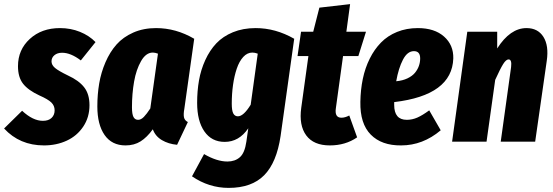

<svg xmlns="http://www.w3.org/2000/svg" viewBox="-54 -687 2683 931"><path d="M236.8 -550.8Q288.6 -550.8 333.5 -532.7Q378.4 -514.6 409.2 -482.9L337.9 -394Q289.1 -431.2 247.1 -431.2Q224.1 -431.2 210 -419.4Q195.8 -407.7 195.8 -389.2Q195.8 -372.1 212.6 -357.7Q229.5 -343.3 275.9 -320.8Q328.1 -296.9 354 -263.9Q379.9 -231 379.9 -176.8Q379.9 -118.2 349.6 -73Q319.3 -27.8 269.5 -4.9Q219.7 18.1 159.2 18.1Q41.5 18.1 -34.2 -64L53.2 -149.9Q105.5 -101.1 153.8 -101.1Q181.2 -101.1 196 -115.2Q210.9 -129.4 210.9 -151.9Q210.9 -174.3 195.1 -189.9Q179.2 -205.6 137.2 -224.1Q82.5 -249.5 57.9 -281Q33.2 -312.5 33.2 -366.2Q33.2 -445.8 90.6 -498.3Q147.9 -550.8 236.8 -550.8Z M702.6 -550.8Q799.3 -550.8 887.7 -499L839.8 -159.2Q835 -133.3 838.1 -118.2Q841.3 -103 856.9 -95.2L804.7 15.1Q762.7 11.2 731 -7.6Q699.2 -26.4 687 -60.1Q658.7 -21 627.7 -1.5Q596.7 18.1 554.7 18.1Q488.3 18.1 453.1 -32.5Q418 -83 418 -170.9Q418 -229 427 -282.2Q436 -335.4 457.5 -385.3Q479 -435.1 511 -471.2Q543 -507.3 592.3 -529.1Q641.6 -550.8 702.6 -550.8ZM687 -432.1Q653.8 -432.1 630.1 -390.9Q606.4 -349.6 596.2 -291.3Q585.9 -232.9 585.9 -167Q585.9 -133.3 593.3 -119.6Q600.6 -106 615.7 -106Q629.9 -106 643.8 -120.4Q657.7 -134.8 674.8 -161.1L711.9 -426.8Q697.8 -432.1 687 -432.1Z M1185.5 -550.8Q1282.2 -550.8 1372.6 -499L1306.6 -27.8Q1287.6 101.1 1227.1 162.6Q1166.5 224.1 1054.7 224.1Q959 224.1 877 168L935.5 60.1Q997.6 96.2 1048.8 96.2Q1085.4 96.2 1109.1 75.4Q1132.8 54.7 1140.6 0L1149.9 -64.9Q1105 1 1035.6 1Q972.2 1 937 -49.8Q901.9 -100.6 901.9 -188Q901.9 -245.6 910.9 -297.1Q919.9 -348.6 941.4 -395.8Q962.9 -442.9 994.9 -476.8Q1026.9 -510.7 1075.7 -530.8Q1124.5 -550.8 1185.5 -550.8ZM1169.9 -432.1Q1145 -432.1 1125.5 -410.9Q1106 -389.6 1094 -354Q1082 -318.4 1075.9 -274.9Q1069.8 -231.4 1069.8 -184.1Q1069.8 -150.9 1077.1 -137Q1084.5 -123 1099.6 -123Q1127 -123 1161.6 -179.2L1195.8 -426.8Q1181.6 -432.1 1169.9 -432.1Z M1609.4 -415 1574.7 -163.1Q1567.4 -116.2 1601.6 -116.2Q1619.1 -116.2 1639.6 -127L1677.7 -21Q1621.1 18.1 1545.4 18.1Q1466.8 18.1 1430.9 -30.5Q1395 -79.1 1406.7 -164.1L1441.4 -415H1388.7L1405.8 -533.2H1464.8L1494.6 -649.9L1643.6 -667L1625.5 -533.2H1720.7L1683.6 -415Z M1972.2 -550.8Q2052.7 -550.8 2099.1 -509.8Q2145.5 -468.8 2144 -403.8Q2138.2 -225.1 1857.4 -191.9V-178.2Q1857.4 -106 1918.5 -106Q1944.8 -106 1969.7 -116.9Q1994.6 -127.9 2027.3 -151.9L2083 -55.2Q1996.1 18.1 1891.1 18.1Q1796.4 19 1743.9 -34.2Q1691.4 -87.4 1693.4 -192.9Q1694.3 -252 1705.3 -304.7Q1716.3 -357.4 1738.8 -402.6Q1761.2 -447.8 1793.5 -480.7Q1825.7 -513.7 1871.3 -532.2Q1917 -550.8 1972.2 -550.8ZM1867.2 -293Q1898.4 -295.9 1921.9 -307.1Q1945.3 -318.4 1958.3 -334.2Q1971.2 -350.1 1977.3 -367.7Q1983.4 -385.3 1983.4 -403.8Q1983.4 -439 1953.1 -439Q1921.4 -439 1899.9 -397.7Q1878.4 -356.4 1867.2 -293Z M2499 -550.8Q2554.2 -550.8 2581.1 -508.1Q2607.9 -465.3 2597.2 -392.1L2541 0H2374L2424.3 -361.8Q2428.7 -398.9 2412.1 -398.9Q2399.9 -398.9 2385.7 -376.2Q2371.6 -353.5 2347.2 -299.8L2305.2 0H2138.2L2211.9 -533.2H2356.9V-452.1Q2419.9 -550.8 2499 -550.8Z"/></svg>

Font: Fira Sans Compressed ExtraBold
Style: Italic
Weight: 800
Width: 3
Italic angle: -8°
Designer: Carrois Corporate & Edenspiekermann AG
Foundry: Carrois Corporate GbR & Edenspiekermann AG
Version: Version 4.203;PS 004.203;hotconv 1.0.88;makeotf.lib2.5.64775